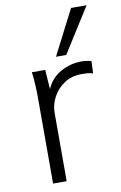

<svg xmlns="http://www.w3.org/2000/svg" viewBox="-86 -800 536 849"><g transform="rotate(-10 182.5 -375.5)"><path d="M82 0V-384Q82 -412 80.5 -442.5Q79 -473 75 -501H135L141 -414Q162 -462 206 -486Q250 -510 297 -510Q310 -510 321.5 -508.5Q333 -507 343 -504L341 -449Q330 -453 317.5 -454Q305 -455 291 -455Q245 -455 212 -433Q179 -411 161 -377Q143 -343 143 -308V0ZM192 -550 295 -751H365L238 -550Z"/></g></svg>

Font: Mulish Light
Style: Regular
Weight: 300
Designer: Vernon Adams
Foundry: Vernon Adams
Version: Version 3.603; ttfautohint (v1.8.3)